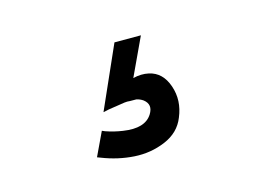

<svg xmlns="http://www.w3.org/2000/svg" viewBox="-50 -100 640 449"><g transform="rotate(-15 269.5 125.0)"><path d="M252 -10H316L273 82Q293 77 311 81Q343 88 355.5 124.5Q368 161 352 199Q339 232 303.5 247Q268 262 228.5 259.5Q189 257 151 242L143 239L170 182L177 185Q197 192 218 195Q270 203 288 174Q301 153 283 139Q276 134 267 132Q247 132 245 131.5Q243 131 222 134.5Q201 138 199 138L185 141Z"/></g></svg>

Font: Puffins on Iceburgs(2)
Style: on-Iceburgs-Bold
Weight: 700
Version: Version 1.0